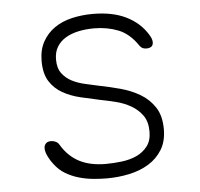

<svg xmlns="http://www.w3.org/2000/svg" viewBox="-45 -607 691 663"><g transform="rotate(-5 300.0 -275.0)"><path d="M300 10Q276 10 251 7.5Q226 5 202 -2Q178 -9 157 -21.5Q136 -34 120 -55Q111 -66 102.5 -82.5Q94 -99 94 -112Q94 -122 100 -128.5Q106 -135 118 -135Q126 -135 134 -131.5Q142 -128 147 -119Q171 -79 208.5 -59.5Q246 -40 300 -40Q327 -40 355.5 -43.5Q384 -47 407 -57.5Q430 -68 445 -87.5Q460 -107 460 -138Q460 -173 444.5 -194.5Q429 -216 405.5 -229.5Q382 -243 354 -250Q326 -257 300 -262Q267 -269 233 -277Q199 -285 171.5 -300.5Q144 -316 127 -342.5Q110 -369 110 -413Q110 -452 125.5 -480Q141 -508 167 -526Q193 -544 227.5 -552Q262 -560 300 -560Q368 -560 415 -537Q462 -514 488 -472Q493 -464 495.5 -457.5Q498 -451 498 -445Q498 -434 491.5 -429.5Q485 -425 475 -425Q467 -425 461.5 -427.5Q456 -430 451 -437Q422 -480 383.5 -495Q345 -510 300 -510Q271 -510 245.5 -504.5Q220 -499 201 -487.5Q182 -476 171 -458Q160 -440 160 -414Q160 -384 173.5 -366Q187 -348 207.5 -337.5Q228 -327 253 -321.5Q278 -316 300 -311Q336 -304 373 -294Q410 -284 440.5 -266Q471 -248 490.5 -218.5Q510 -189 510 -142Q510 -100 492 -71Q474 -42 444.5 -24Q415 -6 377 2Q339 10 300 10Z"/></g></svg>

Font: Maple Mono Thin
Style: Regular
Weight: 250
Monospace: yes
Designer: subframe7536
Version: Version 7.000